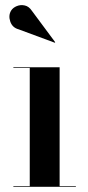

<svg xmlns="http://www.w3.org/2000/svg" viewBox="-20 -719 340 739"><path d="M52 -606Q27.5 -612.5 19.5 -636.2Q11.5 -660 23 -678.5Q30 -689.5 44.5 -695.5Q59 -701.5 75.2 -698Q91.5 -694.5 103 -677L192.5 -556.5L191 -554.5ZM31.5 -2.5H94.5V-457.5H31.5V-460H209.5V-2.5H272V0H31.5Z"/></svg>

Font: Bodoni* 72pt Medium
Style: Regular
Weight: 500
Version: Version 2.3